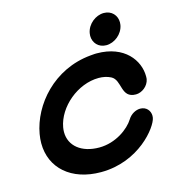

<svg xmlns="http://www.w3.org/2000/svg" viewBox="-121 -951 994 1059"><g transform="rotate(-15 376.0 -422.0)"><path d="M463.4 -756.6C462.5 -751.5 462 -746.5 462 -741.6C462 -702 490.4 -668.8 535.6 -668.8C581.5 -668.8 629.8 -705.7 638.8 -756.6C639.7 -761.6 640.1 -766.6 640.1 -771.6C640.1 -811.2 611.8 -844.3 566.6 -844.3C520.7 -844.3 472.3 -807.4 463.4 -756.6ZM679 -215.9C679.6 -219.7 680 -223.4 680 -227.1C680 -256.6 659.1 -282.7 623.9 -282.7C599.9 -282.7 570.1 -267.8 553.7 -240.3C524.2 -192.8 446.5 -133.9 351.8 -133.9C250.4 -133.9 185.2 -187.5 185.2 -266.1C185.2 -274.7 186 -283.7 187.6 -293C207.2 -404.1 326.1 -505.5 446.9 -505.5C470.5 -505.5 494.9 -500.7 515.4 -490.2C569.6 -462.7 534.9 -364.5 622.9 -364.5C656.7 -364.5 694.5 -391.8 701.5 -431.4C701.7 -432.6 701.6 -436.8 702 -439.5L702.1 -441.3C702.2 -443.1 702.2 -445 702.2 -446.9C702.2 -537.4 630.2 -639.3 471.9 -639.3L470 -639.3C468 -639.3 465.7 -639.3 460 -639.1C453.6 -639 445.4 -638.3 435.9 -637.1C220.9 -617.6 80.6 -449.6 52.8 -291.6C49.6 -273.5 48 -255.9 48 -239C48 -97.3 156.8 -0.1 326.3 -0.1C543.5 -0.1 669.8 -163.8 679 -215.9Z"/></g></svg>

Font: TudorRose
Style: BoldOblique
Weight: 500
Version: Version 001.000